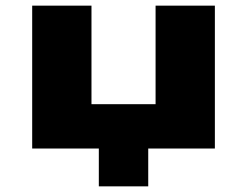

<svg xmlns="http://www.w3.org/2000/svg" viewBox="-20 -526 874 680"><path d="M330 134V0H94V-506H304V-157H531V-506H741V0H505V134Z"/></svg>

Font: Nunito Sans 7pt Expanded Black
Style: Regular
Weight: 900
Width: 7
Designer: Vernon Adams
Foundry: Vernon Adams
Version: Version 3.101;gftools[0.9.27]